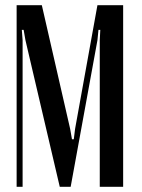

<svg xmlns="http://www.w3.org/2000/svg" viewBox="-20 -719 545 739"><path d="M454 0H364V-564L366 -604H359L355 -564L252 0H210L78 -564L71 -604H64L67 -564V0H44V-699H141L250 -223L257 -183H264L269 -223L355 -699H454Z"/></svg>

Font: Moniqa SemBd Heading
Style: Regular
Weight: 600
Designer: Rajesh Rajput
Foundry: Rajesh Rajput
Version: Version 1.000